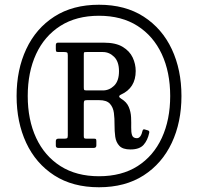

<svg xmlns="http://www.w3.org/2000/svg" viewBox="-20 -780 834 810"><path d="M397.5 -760Q508.5 -760 586.2 -709.8Q664 -659.5 704.8 -572.5Q745.5 -485.5 745.5 -375Q745.5 -264 704.5 -177Q663.5 -90 585.8 -40Q508 10 397.5 10Q286.5 10 208.8 -40.2Q131 -90.5 90.5 -177.5Q50 -264.5 50 -375Q50 -486 90.8 -573Q131.5 -660 209.2 -710Q287 -760 397.5 -760ZM397.5 -36.5Q493.5 -36.5 560.5 -79.2Q627.5 -122 662.8 -198.5Q698 -275 698 -375Q698 -475.5 662.5 -551.8Q627 -628 560 -670.8Q493 -713.5 397.5 -713.5Q302 -713.5 234.8 -670.8Q167.5 -628 132.2 -551.8Q97 -475.5 97 -375Q97 -274.5 132.5 -198.2Q168 -122 235.2 -79.2Q302.5 -36.5 397.5 -36.5ZM609.5 -219.5Q603 -188.5 585.8 -169Q568.5 -149.5 530.5 -149.5Q498 -149.5 483.8 -164.5Q469.5 -179.5 466.2 -203Q463 -226.5 463.2 -253.2Q463.5 -280 460.5 -303.5Q457.5 -327 443.8 -342.2Q430 -357.5 398.5 -357.5H347Q337.5 -357.5 335.5 -354.5Q333.5 -351.5 333.5 -342V-205.5Q333.5 -198.5 335.8 -196.8Q338 -195 345 -195H377Q383 -195 384.8 -193Q386.5 -191 386.5 -184V-166.5Q386.5 -156 375.5 -156H225.5Q215.5 -156 215.5 -166V-184.5Q215.5 -195 226.5 -195H251.5Q260.5 -195 263.2 -197.2Q266 -199.5 266 -208.5V-546.5Q266 -556 263.2 -558.2Q260.5 -560.5 251 -560.5H226.5Q218.5 -560.5 217 -563.2Q215.5 -566 215.5 -574V-589.5Q215.5 -600 224.5 -600H418.5Q468.5 -600 497.8 -582.2Q527 -564.5 539.8 -537.2Q552.5 -510 552.5 -480.5Q552.5 -409 490.5 -381Q474.5 -373.5 492 -363Q514.5 -349.5 523.2 -328.8Q532 -308 533 -285Q534 -262 533.5 -242Q533 -222 537.2 -209.5Q541.5 -197 557.5 -197Q574.5 -197 581.5 -229Q584 -236 590 -234L604 -230Q611.5 -227.5 609.5 -219.5ZM346 -398.5H414Q441 -398.5 461.5 -418.5Q482 -438.5 482 -479.5Q482 -520 461.5 -540.2Q441 -560.5 414 -560.5H346Q335.5 -560.5 334.5 -558.8Q333.5 -557 333.5 -546.5V-412.5Q333.5 -403.5 335 -401Q336.5 -398.5 346 -398.5Z"/></svg>

Font: Besley* Narrow Medium
Style: Regular
Weight: 500
Width: 4
Designer: Owen Earl
Foundry: indestructible type*
Version: Version 3.000; ttfautohint (v1.8.3)